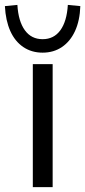

<svg xmlns="http://www.w3.org/2000/svg" viewBox="-55 -764 348 784"><path d="M79 0V-502H160V0ZM119 -549Q74 -549 40 -572Q6 -595 -13 -637.5Q-32 -680 -35 -739L16 -744Q20 -677 46.5 -640.5Q73 -604 119 -604Q165 -604 191.5 -640.5Q218 -677 222 -744L273 -739Q271 -680 251.5 -637.5Q232 -595 198 -572Q164 -549 119 -549Z"/></svg>

Font: Mulish ExtraLight
Style: Regular
Weight: 400
Version: Version 3.603